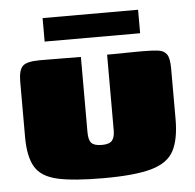

<svg xmlns="http://www.w3.org/2000/svg" viewBox="-44 -583 646 635"><g transform="rotate(-5 278.5 -265.5)"><path d="M235 -399V-149Q235 -123 244.5 -113Q254 -103 279 -103Q304 -103 313 -114Q322 -125 322 -147V-399Q323 -399 340 -399Q357 -399 379 -399.5Q401 -400 419.5 -400Q438 -400 442 -400Q473 -400 492 -397.5Q511 -395 520 -382Q529 -369 529 -335V-167Q529 -100 509 -62Q489 -24 434 -8.5Q379 7 275 7Q176 7 122.5 -5Q69 -17 48.5 -51.5Q28 -86 28 -151V-335Q28 -373 41.5 -386.5Q55 -400 100 -400Q134 -400 167.5 -399.5Q201 -399 235 -399ZM120 -460V-538H437V-460Z"/></g></svg>

Font: Genos Thin Black
Style: Regular
Weight: 900
Version: Version 1.010